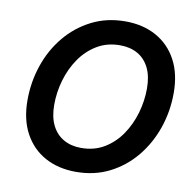

<svg xmlns="http://www.w3.org/2000/svg" viewBox="-82 -822 931 916"><g transform="rotate(10 383.0 -364.0)"><path d="M343.8 10.3Q258.3 10.3 193.8 -25.1Q129.4 -60.5 93.5 -127.2Q57.6 -193.8 57.6 -286.6Q57.6 -375 85.2 -456.1Q112.8 -537.1 165 -600.3Q217.3 -663.6 290.3 -700.7Q363.3 -737.8 453.1 -737.8Q538.6 -737.8 602.8 -702.4Q667 -667 702.9 -600.6Q738.8 -534.2 738.8 -440.9Q738.8 -352.1 710.9 -271.2Q683.1 -190.4 631.1 -127Q579.1 -63.5 506.3 -26.6Q433.6 10.3 343.8 10.3ZM348.6 -106.4Q411.6 -106.4 460.2 -135.5Q508.8 -164.6 542 -213.1Q575.2 -261.7 592.3 -320.8Q609.4 -379.9 609.4 -439.9Q609.4 -499.5 589.4 -539.8Q569.3 -580.1 533.2 -600.6Q497.1 -621.1 447.8 -621.1Q385.3 -621.1 336.7 -592Q288.1 -563 254.6 -514.4Q221.2 -465.8 204.1 -406.7Q187 -347.7 187 -287.6Q187 -228.5 207 -188.2Q227.1 -147.9 263.4 -127.2Q299.8 -106.4 348.6 -106.4Z"/></g></svg>

Font: Inter 17pt SemiBold
Style: Italic
Weight: 600
Italic angle: -9.3988°
Version: Version 4.001;git-66647c0bb